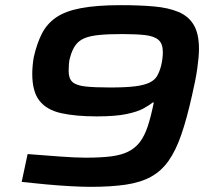

<svg xmlns="http://www.w3.org/2000/svg" viewBox="-20 -716 825 744"><path d="M331 8Q299 8 253.5 5.5Q208 3 159 -1.5Q110 -6 64 -11L87 -119Q151 -114 212 -109.5Q273 -105 312 -105Q370 -105 410 -110Q450 -115 477 -128.5Q504 -142 522 -165.5Q540 -189 552.5 -226.5Q565 -264 576 -319H572Q560 -309 536.5 -296Q513 -283 470 -274Q427 -265 355 -265Q273 -265 217 -277.5Q161 -290 133 -325.5Q105 -361 105 -430Q105 -444 106.5 -461.5Q108 -479 111 -495Q123 -548 142.5 -586Q162 -624 197.5 -648.5Q233 -673 294 -684.5Q355 -696 448 -696Q521 -696 577 -691Q633 -686 672 -669.5Q711 -653 731 -619Q751 -585 751 -527Q751 -497 744.5 -451Q738 -405 724 -346Q704 -256 682.5 -194Q661 -132 633 -92.5Q605 -53 565 -31Q525 -9 467.5 -0.5Q410 8 331 8ZM407 -377Q467 -377 503 -381.5Q539 -386 559.5 -396Q580 -406 589 -422Q598 -438 604 -460Q607 -472 609 -486Q611 -500 611 -514Q611 -547 594 -561.5Q577 -576 542.5 -580Q508 -584 454 -584Q400 -584 364.5 -580.5Q329 -577 307.5 -568Q286 -559 273 -541.5Q260 -524 252 -495Q248 -483 247 -467.5Q246 -452 246 -441Q246 -412 260.5 -398.5Q275 -385 310.5 -381Q346 -377 407 -377Z"/></svg>

Font: Saira Expanded SemiBold
Style: Italic
Weight: 600
Width: 7
Italic angle: -12°
Designer: Hector Gatti with collaboration of the Omnibus-Type team
Foundry: Omnibus-Type
Version: Version 1.101